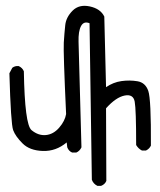

<svg xmlns="http://www.w3.org/2000/svg" viewBox="-20 -510 540 648"><path d="M308.6 117.2Q294.9 110.4 290 96.7L282.2 -431.6Q262.7 -439.5 253.4 -421.9Q244.1 -404.3 245.1 -369.1Q246.1 -334 254.9 -12.7Q249 0 237.3 4.9H223.6Q211.9 0 207 -12.7L205.1 -29.3Q168.9 1 124.5 -0.5Q80.1 -2 56.2 -25.9Q32.2 -49.8 24.4 -70.8Q16.6 -91.8 11.7 -262.7L21.5 -281.2Q30.3 -288.1 43 -287.1Q55.7 -281.2 60.5 -269.5Q63.5 -89.8 86.4 -70.8Q109.4 -51.8 134.8 -54.2Q160.2 -56.6 179.7 -79.1Q199.2 -101.6 203.1 -125Q193.4 -334 195.3 -366.2Q197.3 -398.4 200.2 -425.3Q203.1 -452.1 225.1 -474.1Q247.1 -496.1 283.2 -488.3Q319.3 -480.5 332 -454.1L337.9 -215.8Q362.3 -232.4 389.6 -236.3Q417 -240.2 443.8 -235.8Q470.7 -231.4 480.5 -203.1Q490.2 -174.8 489.3 -18.6Q484.4 -7.8 472.7 -2H459Q447.3 -7.8 439.5 -20.5Q439.5 -140.6 434.6 -167Q429.7 -193.4 400.4 -187.5Q371.1 -181.6 337.9 -144.5L338.9 100.6Q334 112.3 321.3 117.2Z"/></svg>

Font: NaikaiFont
Style: Regular
Weight: 400
Version: Version 1.67